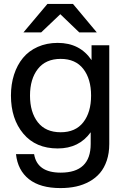

<svg xmlns="http://www.w3.org/2000/svg" viewBox="-20 -752 640 984"><path d="M290 211.9Q186 211.9 128.4 166.3Q70.8 120.6 62 38.1H154.8Q170.4 132.8 291 132.8Q444.8 132.8 444.8 -14.2V-74.2Q385.3 8.8 275.9 8.8Q163.1 8.8 99.6 -66.9Q36.1 -142.6 36.1 -262.2Q36.1 -320.3 52 -369.6Q67.9 -418.9 97.7 -455.1Q127.4 -491.2 173.3 -511.7Q219.2 -532.2 275.9 -532.2Q389.6 -532.2 449.2 -443.8V-520H540V-14.2Q540 32.7 527.3 70.6Q514.6 108.4 492.4 134.5Q470.2 160.6 438.5 178.2Q406.7 195.8 369.9 203.9Q333 211.9 290 211.9ZM100.1 -585.9 223.1 -731.9H354L476.1 -585.9H386.2L289.1 -679.2L190.9 -585.9ZM133.8 -262.2Q133.8 -176.8 173.8 -125.5Q213.9 -74.2 291 -74.2Q367.2 -74.2 407 -125.5Q446.8 -176.8 446.8 -262.2Q446.8 -347.2 407 -398.7Q367.2 -450.2 291 -450.2Q214.4 -450.2 174.1 -398.7Q133.8 -347.2 133.8 -262.2Z"/></svg>

Font: Aspekta 450
Style: Regular
Weight: 450
Designer: Ivo Dolenc
Version: Version 2.000